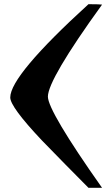

<svg xmlns="http://www.w3.org/2000/svg" viewBox="-20 -670 523 918"><path d="M468 228C295 -17 209 -163 209 -208C209 -262 295 -409 468 -648C462 -649 440 -650 403 -650C154 -423 29 -274 29 -204C29 -174 79 -106 180 1C254 77 328 153 403 228H468Z"/></svg>

Font: GFS Jackson
Style: Regular
Weight: 400
Designer: George Matthiopoulos
Foundry: George Matthiopoulos
Version: Version 1.0